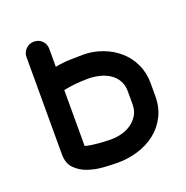

<svg xmlns="http://www.w3.org/2000/svg" viewBox="-105 -649 720 745"><g transform="rotate(-20 255.0 -276.5)"><path d="M483 -194Q483 -147 464.5 -110.5Q446 -74 414.5 -49.5Q383 -25 342.5 -12.5Q302 0 259 0Q232 0 198 -2.5Q164 -5 134.5 -15.5Q105 -26 85 -47Q65 -68 65 -105V-507Q65 -526 79 -539.5Q93 -553 112 -553Q132 -553 145.5 -539.5Q159 -526 159 -506V-432Q189 -438 220.5 -439Q252 -440 275 -440Q315 -440 353 -426Q391 -412 420 -387Q449 -362 466 -326Q483 -290 483 -247ZM389 -246Q389 -273 378 -292Q367 -311 348.5 -323Q330 -335 307 -340.5Q284 -346 261 -346Q236 -346 209 -343.5Q182 -341 159 -336V-105Q181 -99 211 -96.5Q241 -94 265 -94Q288 -94 310 -100Q332 -106 349.5 -118.5Q367 -131 378 -149.5Q389 -168 389 -194Z"/></g></svg>

Font: VDS
Style: Regular
Weight: 400
Designer: artmaker
Foundry: artmaker
Version: Version 1.000 2009 initial release